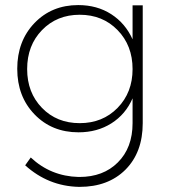

<svg xmlns="http://www.w3.org/2000/svg" viewBox="-20 -542 672 756"><path d="M47.9 -271Q47.9 -380.4 115.7 -451.2Q183.6 -522 288.1 -522Q362.3 -522 418 -486.1Q473.6 -450.2 502 -387.2V-521H542V-57.1Q542 58.1 473.6 126.5Q405.8 193.8 293.5 193.8Q291.5 193.8 290 193.8Q169.9 190.9 79.1 108.9L101.1 78.1Q179.7 151.9 289.1 154.8Q290.5 154.8 292.5 154.8Q386.7 154.8 443.8 97.7Q502 40 502 -57.1V-154.8Q474.6 -91.8 418.7 -56.4Q362.8 -21 289.1 -21Q184.1 -21 116 -91.6Q47.9 -162.1 47.9 -271ZM86.9 -270Q86.9 -177.2 145.3 -117.2Q203.6 -57.1 293.9 -57.1Q384.3 -57.1 443.1 -117.4Q502 -177.7 502 -270Q502 -362.8 443.1 -423.3Q384.3 -483.9 293.9 -483.9Q204.1 -483.9 145.5 -423.6Q86.9 -363.3 86.9 -270Z"/></svg>

Font: Montserrat Ultra Light
Style: Regular
Weight: 200
Designer: Julieta Ulanovsky
Foundry: Julieta Ulanovsky
Version: Version 3.001;PS 003.001;hotconv 1.0.70;makeotf.lib2.5.58329